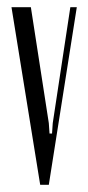

<svg xmlns="http://www.w3.org/2000/svg" viewBox="-20 -515 246 535"><path d="M116 0H92L12 -495H66L116 -172L118 -143H125L127 -172L176 -495H194Z"/></svg>

Font: Moniqa Cond Heading
Style: Regular
Weight: 400
Width: 3
Designer: Rajesh Rajput
Foundry: Rajesh Rajput
Version: Version 1.000